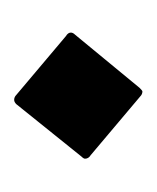

<svg xmlns="http://www.w3.org/2000/svg" viewBox="5 -403 221 271"><g transform="rotate(-90 115.5 -267.5)"><path d="M30 -263 104 -355Q107 -358 110 -358Q114 -358 117 -355L200 -285Q205 -282 205 -278Q205 -275 202 -272L127 -181Q123 -177 122 -177Q118 -177 115 -180L32 -250Q27 -253 27 -258Q27 -260 30 -263Z"/></g></svg>

Font: Aref Ruqaa Ink
Style: Regular
Weight: 400
Designer: Abdullah Aref
Version: Version 1.005